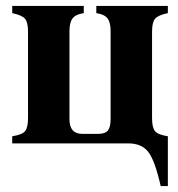

<svg xmlns="http://www.w3.org/2000/svg" viewBox="-20 -481 596 644"><path d="M213 -377V-81Q213 -32 256 -32H309Q333 -32 342 -43.5Q351 -55 351 -81V-377Q351 -406 340.5 -419.5Q330 -433 303 -437V-461H543V-437Q510 -430 500 -418Q490 -406 490 -374V-85Q490 -53 500 -41Q510 -29 543 -24V143H519Q499 55 476.5 27.5Q454 0 411 0H21V-24Q54 -29 64 -41Q74 -53 74 -85V-374Q74 -406 64 -418Q54 -430 21 -437V-461H261V-437Q234 -433 223.5 -419.5Q213 -406 213 -377Z"/></svg>

Font: STIX
Style: Bold
Weight: 700
Designer: MicroPress Inc., with final additions and corrections provided by Coen Hoffman, Elsevier (retired)
Version: Version 1.1.1